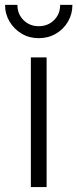

<svg xmlns="http://www.w3.org/2000/svg" viewBox="-57 -754 311 774"><path d="M67.4 0V-522.5H130.9V0ZM99.1 -600.1Q61 -600.1 30.5 -618.2Q0 -636.2 -18.3 -666.7Q-36.6 -697.3 -36.6 -734.4H13.2Q13.2 -697.3 37.8 -672.9Q62.5 -648.4 99.1 -648.4Q136.2 -648.4 160.9 -672.9Q185.5 -697.3 185.5 -734.4H234.9Q234.9 -697.3 217 -666.7Q199.2 -636.2 168.5 -618.2Q137.7 -600.1 99.1 -600.1Z"/></svg>

Font: Inter 28pt Light
Style: Regular
Weight: 300
Designer: Rasmus Andersson
Foundry: rsms
Version: Version 4.001;git-66647c0bb